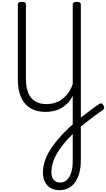

<svg xmlns="http://www.w3.org/2000/svg" viewBox="-20 -1291 1153 2088"><path d="M627 777Q571 777 530.5 753.5Q490 730 468.5 687Q447 644 447 586Q447 512 474.5 441Q502 370 549.5 302.5Q597 235 657.5 171Q718 107 785 49Q828 12 874.5 -24.5Q921 -61 966.5 -94.5Q1012 -128 1053 -157Q1072 -170 1083 -166.5Q1094 -163 1105 -146Q1115 -130 1113 -117.5Q1111 -105 1098 -95Q1053 -63 1005 -28Q957 7 910 44.5Q863 82 821 120Q764 171 713.5 226Q663 281 623.5 339.5Q584 398 561.5 458.5Q539 519 539 582Q539 635 564 664.5Q589 694 634 694Q678 694 708.5 665.5Q739 637 755 583.5Q771 530 771 455V-248Q749 -205 718.5 -172.5Q688 -140 651 -118Q614 -96 570 -85Q526 -74 478 -74Q406 -74 350 -96Q294 -118 254.5 -162Q215 -206 194.5 -272.5Q174 -339 174 -427V-1244Q174 -1258 185 -1264.5Q196 -1271 218 -1271Q240 -1271 251 -1264.5Q262 -1258 262 -1244V-437Q262 -343 287.5 -281Q313 -219 363 -189Q413 -159 485 -159Q536 -159 580.5 -173.5Q625 -188 661.5 -216.5Q698 -245 726 -285.5Q754 -326 771 -378V-1244Q771 -1258 782 -1264.5Q793 -1271 815 -1271Q837 -1271 848 -1264.5Q859 -1258 859 -1244V451Q859 528 843 588Q827 648 797 690.5Q767 733 724 755Q681 777 627 777Z"/></svg>

Font: Playwrite VN
Style: Regular
Weight: 400
Designer: Veronika Burian, José Scaglione
Foundry: TypeTogether
Version: Version 1.002